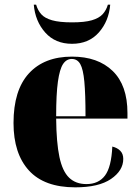

<svg xmlns="http://www.w3.org/2000/svg" viewBox="-20 -794 602 824"><path d="M303 10Q170 10 104 -62.5Q38 -135 38 -266Q38 -407 104 -479Q170 -551 289 -551Q400 -551 463.5 -489.5Q527 -428 527 -309V-285H221Q222 -182 235 -120.5Q248 -59 276.5 -31.5Q305 -4 351 -4Q403 -4 430.5 -40.5Q458 -77 462 -165Q483 -160 496 -147Q509 -134 509 -112Q509 -62 456.5 -26Q404 10 303 10ZM347 -295Q347 -390 342 -443.5Q337 -497 324.5 -519Q312 -541 288 -541Q265 -541 250.5 -519Q236 -497 228.5 -443.5Q221 -390 221 -295ZM289 -606Q217 -606 174 -654.5Q131 -703 125 -774H135Q142 -750 157 -733Q172 -716 203.5 -707Q235 -698 289 -698Q343 -698 374 -707Q405 -716 420.5 -733Q436 -750 443 -774H453Q447 -703 404 -654.5Q361 -606 289 -606Z"/></svg>

Font: Noto Serif Display SemiCondensed Black
Style: Regular
Weight: 900
Width: 4
Designer: Monotype Design Team
Foundry: Monotype Imaging Inc.
Version: Version 2.009